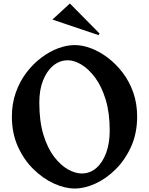

<svg xmlns="http://www.w3.org/2000/svg" viewBox="-20 -1059 851 1099"><path d="M280 -947 380 -1039 550 -867 544 -858ZM408 20Q351 20 288.5 -8.5Q226 -37 171 -91Q116 -145 82 -221Q48 -297 48 -392Q48 -466 70.5 -529.5Q93 -593 131 -643Q169 -693 216 -728.5Q263 -764 312.5 -782.5Q362 -801 408 -801Q453 -801 502.5 -782Q552 -763 598.5 -727.5Q645 -692 683 -642Q721 -592 743 -529Q765 -466 765 -392Q765 -297 731 -221Q697 -145 643 -91Q589 -37 527 -8.5Q465 20 408 20ZM448 -66Q495 -66 531 -97Q567 -128 587.5 -183.5Q608 -239 608 -312Q608 -413 585 -488.5Q562 -564 525 -614Q488 -664 446.5 -689Q405 -714 368 -714Q322 -714 285 -683.5Q248 -653 226.5 -599Q205 -545 205 -472Q205 -365 228.5 -288Q252 -211 289.5 -162Q327 -113 369 -89.5Q411 -66 448 -66Z"/></svg>

Font: Reggae One
Style: Regular
Weight: 400
Designer: Fontworks Inc.
Foundry: Fontworks Inc.
Version: Version 1.100